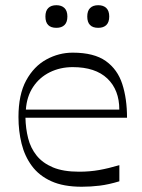

<svg xmlns="http://www.w3.org/2000/svg" viewBox="-20 -699 541 734"><path d="M292.4 14.9Q222.4 14.9 175.9 -6.3Q129.4 -27.4 101.9 -64.6Q74.4 -101.7 62.5 -149.8Q50.6 -197.9 50.6 -251.7Q50.6 -337.4 80.1 -391.6Q109.7 -445.7 157.4 -471.7Q205 -497.7 258 -497.7Q339.4 -497.7 384.4 -465.7Q429.3 -433.7 447.4 -377.9Q465.6 -322 465.6 -248.9H77.3Q78.1 -208.1 87.5 -170.7Q96.9 -133.3 119.8 -104.6Q142.7 -75.9 182.2 -59.2Q221.7 -42.6 282.1 -42.6Q323.1 -42.6 359.1 -49Q395 -55.4 436.3 -67.6V-5.9Q395 6.6 361.2 10.7Q327.4 14.9 292.4 14.9ZM436.1 -279.9Q436.1 -355.3 390.3 -398.9Q344.4 -442.4 258 -442.4Q210.4 -442.4 170.6 -422.9Q130.9 -403.3 106.6 -366.7Q82.3 -330.1 78.9 -279.9ZM195.6 -592.6Q153.6 -592.6 153.6 -635.9Q153.6 -657.6 164.6 -668.4Q175.6 -679.1 195.6 -679.1Q215.3 -679.1 226.4 -668.3Q237.6 -657.5 237.6 -635.9Q237.6 -614.2 226.6 -603.4Q215.6 -592.6 195.6 -592.6ZM355.6 -592.6Q313.6 -592.6 313.6 -635.9Q313.6 -657.6 324.6 -668.4Q335.6 -679.1 355.6 -679.1Q375.3 -679.1 386.4 -668.3Q397.6 -657.5 397.6 -635.9Q397.6 -614.2 386.6 -603.4Q375.6 -592.6 355.6 -592.6Z"/></svg>

Font: Ojuju ExtraLight
Style: Regular
Weight: 200
Designer: Chisaokwu Joboson, Mirko Velimirovic
Foundry: Udi Foundry
Version: Version 1.000